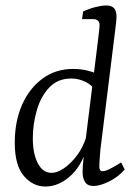

<svg xmlns="http://www.w3.org/2000/svg" viewBox="-20 -673 495 702"><path d="M322 7Q300 7 291 -7.5Q282 -22 282 -43Q282 -58 283.5 -74Q285 -90 288 -121L338 -523Q340 -541 342 -557.5Q344 -574 344 -582Q344 -593 337.5 -598Q331 -603 322 -603H280L284 -631Q308 -642 330.5 -647.5Q353 -653 368 -653Q388 -653 397 -643Q406 -633 406 -612Q406 -604 404.5 -591Q403 -578 401 -561L347 -125Q346 -110 344.5 -92.5Q343 -75 343 -65Q343 -47 355 -47Q365 -47 381 -55Q397 -63 423 -79L436 -53Q411 -25 378 -9Q345 7 322 7ZM146 9Q100 9 67 -30Q34 -69 34 -151Q34 -230 61 -290.5Q88 -351 136 -386Q184 -421 247 -421Q277 -421 303.5 -414Q330 -407 353 -395L338 -329Q319 -361 293 -373.5Q267 -386 241 -386Q191 -386 160 -353Q129 -320 114.5 -269.5Q100 -219 100 -167Q100 -112 118 -76.5Q136 -41 169 -41Q189 -41 213.5 -57.5Q238 -74 260.5 -103.5Q283 -133 295 -171L306 -164Q287 -77 242 -34Q197 9 146 9Z"/></svg>

Font: Rasa Light
Style: Italic
Weight: 300
Italic angle: -7.10001°
Designer: Anna Giedrys (Yrsa+Rasa design), David Brezina (Yrsa art-direction, Rasa art-direction, design)
Foundry: Rosetta Type Foundry
Version: Version 2.004